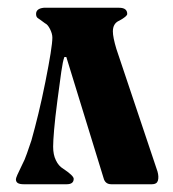

<svg xmlns="http://www.w3.org/2000/svg" viewBox="-20 -475 446 495"><path d="M386 -33Q390 -19 387 -9Q384 0 372 0H267Q251 0 247 -16L151 -328H146Q142 -318 138 -290Q134 -262 128 -216Q122 -170 119.5 -140.5Q117 -111 117 -97Q117 -76 124 -62Q131 -47 143 -40Q170 -22 170 -14Q170 0 152 0H41Q31 0 26 -3Q21 -6 21 -13Q21 -18 36 -48Q44 -63 49.5 -79.5Q55 -96 61 -113Q70 -145 79 -182Q88 -219 97 -264Q115 -354 115 -378Q115 -388 109 -400Q103 -412 96 -415Q89 -420 84.5 -423.5Q80 -427 78 -428Q73 -431 73 -439Q73 -453 93 -455H287Q308 -455 308 -439Q308 -433 288 -422Q271 -415 271 -394Q271 -379 280 -349Z"/></svg>

Font: Shafarik
Style: Regular
Weight: 400
Version: Version 1.001; ttfautohint (v1.8.4.7-5d5b)